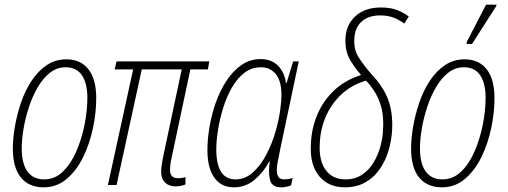

<svg xmlns="http://www.w3.org/2000/svg" viewBox="-20 -792 2173 822"><path d="M167 10Q104 10 69.5 -32Q35 -74 35 -156Q35 -200 44 -251.5Q53 -303 70.5 -354Q88 -405 115.5 -446.5Q143 -488 180 -513Q217 -538 264 -538Q325 -538 358.5 -495.5Q392 -453 392 -372Q392 -310 378 -243.5Q364 -177 336 -119.5Q308 -62 265.5 -26Q223 10 167 10ZM169 -24Q215 -24 249.5 -57.5Q284 -91 307 -144.5Q330 -198 342 -258.5Q354 -319 354 -373Q354 -435 331 -469.5Q308 -504 261 -504Q224 -504 194.5 -481Q165 -458 142.5 -420Q120 -382 104.5 -335.5Q89 -289 81 -242Q73 -195 73 -156Q73 -92 97.5 -58Q122 -24 169 -24Z M732 6Q704 6 687 -10Q670 -26 670 -58Q670 -71 672.5 -86.5Q675 -102 678 -119L758 -495H587L479 0H442L550 -495H471L479 -529H876L870 -495H795L715 -118Q711 -101 709.5 -88Q708 -75 708 -64Q708 -29 742 -29Q751 -29 760 -30.5Q769 -32 774 -34V-2Q766 1 755 3.5Q744 6 732 6Z M981 10Q927 10 897.5 -31.5Q868 -73 868 -150Q868 -196 877 -249Q886 -302 904 -353Q922 -404 949.5 -446Q977 -488 1013.5 -513.5Q1050 -539 1095 -539Q1142 -539 1170 -511Q1198 -483 1204 -437H1207L1235 -529H1259L1179 -150Q1174 -125 1169.5 -102.5Q1165 -80 1165 -64Q1165 -45 1172 -34.5Q1179 -24 1197 -24Q1203 -24 1212 -25Q1221 -26 1233 -30L1226 2Q1202 10 1185 10Q1144 10 1136 -21.5Q1128 -53 1135 -101H1133Q1107 -53 1069 -21.5Q1031 10 981 10ZM988 -24Q1030 -24 1063.5 -54.5Q1097 -85 1121.5 -132.5Q1146 -180 1161 -233Q1174 -280 1179.5 -320Q1185 -360 1185 -385Q1185 -445 1161 -474.5Q1137 -504 1097 -504Q1057 -504 1026 -480Q995 -456 972.5 -416.5Q950 -377 935.5 -330Q921 -283 913.5 -236.5Q906 -190 906 -153Q906 -24 988 -24Z M1456 10Q1386 10 1346 -38.5Q1306 -87 1311 -174Q1313 -240 1338 -300Q1363 -360 1410 -404.5Q1457 -449 1526 -471Q1494 -507 1475.5 -542Q1457 -577 1459 -626Q1461 -686 1502 -723Q1543 -760 1611 -760Q1655 -760 1685 -747Q1715 -734 1730 -721L1711 -691Q1693 -705 1667.5 -715.5Q1642 -726 1608 -726Q1557 -726 1528 -699.5Q1499 -673 1497 -627Q1494 -581 1514 -549Q1534 -517 1567 -478Q1620 -423 1641 -367.5Q1662 -312 1659 -240Q1657 -194 1644 -149.5Q1631 -105 1606.5 -69Q1582 -33 1544.5 -11.5Q1507 10 1456 10ZM1459 -24Q1500 -24 1530 -44Q1560 -64 1579.5 -96.5Q1599 -129 1609 -166.5Q1619 -204 1620 -240Q1624 -307 1605 -356.5Q1586 -406 1547 -447Q1484 -428 1441 -387.5Q1398 -347 1374.5 -292Q1351 -237 1349 -176Q1345 -104 1374.5 -64Q1404 -24 1459 -24Z M1872 10Q1809 10 1774.5 -32Q1740 -74 1740 -156Q1740 -200 1749 -251.5Q1758 -303 1775.5 -354Q1793 -405 1820.5 -446.5Q1848 -488 1885 -513Q1922 -538 1969 -538Q2030 -538 2063.5 -495.5Q2097 -453 2097 -372Q2097 -310 2083 -243.5Q2069 -177 2041 -119.5Q2013 -62 1970.5 -26Q1928 10 1872 10ZM1874 -24Q1920 -24 1954.5 -57.5Q1989 -91 2012 -144.5Q2035 -198 2047 -258.5Q2059 -319 2059 -373Q2059 -435 2036 -469.5Q2013 -504 1966 -504Q1929 -504 1899.5 -481Q1870 -458 1847.5 -420Q1825 -382 1809.5 -335.5Q1794 -289 1786 -242Q1778 -195 1778 -156Q1778 -92 1802.5 -58Q1827 -24 1874 -24ZM1977 -604 1979 -614 2061 -772H2106L2104 -765L2001 -604Z"/></svg>

Font: Noto Sans Condensed ExtraLight
Style: Italic
Weight: 200
Width: 3
Italic angle: -12°
Designer: Monotype Design Team
Foundry: Monotype Imaging Inc.
Version: Version 2.013; ttfautohint (v1.8.4.7-5d5b)